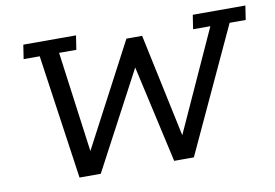

<svg xmlns="http://www.w3.org/2000/svg" viewBox="-66 -689 1142 796"><g transform="rotate(-10 505.0 -291.5)"><path d="M208.6 0 133.3 -523.7H65.6L74.7 -583H296.6L287.5 -523.7H214.9L276.3 -68.2H255L500.1 -533.4H566.2L665.1 -68.2H644.6L851.7 -523.7H779L788.1 -583H1009.6L1000.5 -523.7H932.8L689.9 0H607L510.9 -428.2H525.2L298 0Z"/></g></svg>

Font: Rokkitt SemiBold
Style: Italic
Weight: 600
Italic angle: -9°
Designer: Vernon Adams
Foundry: Vernon Adams
Version: Version 3.103